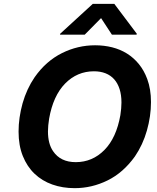

<svg xmlns="http://www.w3.org/2000/svg" viewBox="-20 -974 822 1004"><path d="M694.2 -792.6H565.3L508.5 -879.3L422.9 -792.6H293.7L294.7 -797.6L465.2 -953.8H577.8L695.3 -797.6ZM370.4 9.9Q307.2 9.9 253.6 -9.1Q199.9 -28.1 160.7 -65.5Q121.4 -103 99.3 -158.2Q77.1 -213.4 77.1 -285.9Q77.1 -358 98 -433.6Q119.7 -509.6 161.2 -570.3Q191.4 -613.3 227.1 -644.5Q262.8 -675.8 304.3 -696.4Q386.4 -737.2 477.3 -737.2Q524.1 -737.2 566.4 -726.6Q608.7 -715.9 643.8 -694.1Q679 -672.2 706.1 -639Q733.3 -605.8 750 -560.7Q769.5 -507.8 769.5 -440.3Q769.5 -366.5 748.2 -291.5Q726.9 -216.6 685.4 -155.9Q624.3 -70.7 542.3 -30.5Q460.2 9.9 370.4 9.9ZM376.1 -126.1Q463.1 -126.1 525.9 -189.6Q588.4 -252.8 609.4 -371.8Q612.2 -389.9 613.6 -406.2Q615.1 -422.6 615.1 -437.9Q615.1 -477.6 605.3 -508.2Q595.5 -538.7 577.2 -559.3Q558.9 -579.9 532.1 -590.6Q505.3 -601.2 471.2 -601.2Q383.5 -601.2 320.3 -536.9Q257.8 -472.7 236.9 -353.7Q234 -335.6 232.4 -318.9Q230.8 -302.2 230.8 -286.9Q230.8 -222.3 257.5 -183.6Q296.2 -126.1 376.1 -126.1Z"/></svg>

Font: Linik Sans
Style: Bold Italic
Weight: 700
Italic angle: 9°
Designer: Fonts by Rasmus Andersson / Changes by Cristiano Sobral with parts from Marc Monis
Foundry: rsms
Version: Version 3.020; ttfautohint (v1.6)